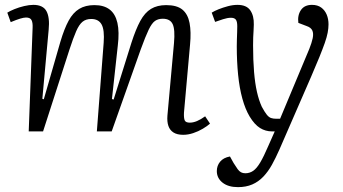

<svg xmlns="http://www.w3.org/2000/svg" viewBox="-20 -540 1410 789"><path d="M406 -364Q410 -417 397.5 -439.5Q385 -462 355 -462Q333 -462 319 -450.5Q305 -439 293 -411.5Q281 -384 266 -338L157 0H98L114 -426Q115 -447 109.5 -457.5Q104 -468 87 -468Q78 -468 63 -463.5Q48 -459 24 -449L10 -488Q21 -495 39.5 -502.5Q58 -510 79 -515Q100 -520 117 -520Q157 -520 171 -494Q185 -468 180 -418L154 -134L160 -132L228 -368Q244 -422 262 -455Q280 -488 305.5 -503.5Q331 -519 368 -519Q407 -519 430.5 -501Q454 -483 462.5 -446Q471 -409 464 -352L440 -133L447 -131L520 -364Q538 -420 556.5 -454Q575 -488 600.5 -503.5Q626 -519 663 -519Q707 -519 729.5 -500.5Q752 -482 759 -445.5Q766 -409 761 -357L736 -77Q735 -55 739 -45.5Q743 -36 760 -36Q774 -36 789.5 -42.5Q805 -49 823 -62L843 -32Q832 -22 813.5 -11Q795 0 774 7Q753 14 733 14Q708 14 693 4.5Q678 -5 672 -22.5Q666 -40 668 -65L695 -363Q700 -419 689.5 -441Q679 -463 649 -463Q630 -463 617 -454Q604 -445 591 -418Q578 -391 558 -336L439 0H378Z M1128 75Q1113 109 1097.5 137Q1082 165 1062 186Q1042 207 1016.5 218Q991 229 958 229Q918 229 894.5 210.5Q871 192 871 163Q871 141 884.5 124.5Q898 108 925 103L940 130Q950 146 956.5 155Q963 164 970.5 168Q978 172 988 172Q1006 172 1020.5 162Q1035 152 1049.5 127.5Q1064 103 1082 61L1109 0H1098Q1071 0 1048.5 -14Q1026 -28 1006 -61Q988 -91 976 -134.5Q964 -178 958.5 -232.5Q953 -287 953 -350Q953 -363 953.5 -378Q954 -393 954.5 -407.5Q955 -422 955 -432Q955 -452 949 -459.5Q943 -467 929 -467Q915 -467 896.5 -461Q878 -455 864 -450L850 -488Q861 -495 878.5 -502Q896 -509 916.5 -514.5Q937 -520 956 -520Q993 -520 1008.5 -497.5Q1024 -475 1023 -439Q1023 -427 1022 -414Q1021 -401 1020.5 -386.5Q1020 -372 1020 -354Q1020 -292 1024 -244.5Q1028 -197 1036 -162Q1044 -127 1056 -101Q1068 -79 1076.5 -68.5Q1085 -58 1094 -55Q1103 -52 1115 -52H1131L1251 -339Q1261 -364 1265 -383Q1269 -402 1263.5 -414.5Q1258 -427 1240 -433L1206 -446Q1202 -477 1216.5 -498.5Q1231 -520 1262 -520Q1285 -520 1300 -509Q1315 -498 1322.5 -480Q1330 -462 1330 -440Q1330 -424 1326.5 -405.5Q1323 -387 1314.5 -363Q1306 -339 1292.5 -305.5Q1279 -272 1259 -226Z"/></svg>

Font: Literata 18pt Light
Style: Italic
Weight: 300
Italic angle: -2°
Designer: Latin by Veronika Burian and Jose Scaglione. Greek by Irene Vlachou. Cyrillic by Vera Evstafieva
Foundry: TypeTogether
Version: Version 3.103;gftools[0.9.29]